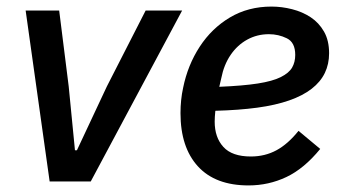

<svg xmlns="http://www.w3.org/2000/svg" viewBox="-20 -552 1041 584"><path d="M256 0H131L58 -520H160L189 -289L208 -95H214L305 -289L423 -520H534Z M736 12Q635 12 582 -46Q529 -104 529 -208Q529 -228 531 -247.5Q533 -267 537 -285Q551 -354 587.5 -410Q624 -466 679.5 -499Q735 -532 806 -532Q837 -532 868.5 -524Q900 -516 925 -499.5Q950 -483 965.5 -456Q981 -429 981 -390Q981 -357 968 -330Q955 -303 928 -282Q901 -261 859.5 -246.5Q818 -232 762.5 -224.5Q707 -217 635 -215Q634 -206 633.5 -197Q633 -188 633 -182Q633 -134 659.5 -105Q686 -76 743 -76Q786 -76 821 -95Q856 -114 888 -154L954 -99Q905 -39 851 -13.5Q797 12 736 12ZM798 -448Q762 -448 732 -431.5Q702 -415 681.5 -385Q661 -355 653 -314L647 -288Q719 -291 764 -298Q809 -305 834 -317.5Q859 -330 868.5 -346.5Q878 -363 878 -385Q878 -423 852.5 -435.5Q827 -448 798 -448Z"/></svg>

Font: IBM Plex Sans Medium
Style: Italic
Weight: 500
Italic angle: -11.31°
Designer: Mike Abbink, Paul van der Laan, Pieter van Rosmalen
Foundry: Bold Monday
Version: Version 3.201